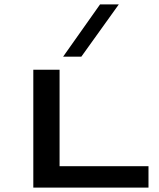

<svg xmlns="http://www.w3.org/2000/svg" viewBox="-20 -855 726 875"><path d="M350.6 -596.7H267.6L436 -835H521.5ZM251.5 -537.1V-97.7H656.7V0H131.8V-537.1Z"/></svg>

Font: Squarish Sans CT
Style: Regular
Weight: 400
Version: Version 0.9